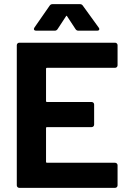

<svg xmlns="http://www.w3.org/2000/svg" viewBox="-20 -906 624 926"><path d="M535 -579H207Q202 -579 202 -574V-419Q202 -414 207 -414H422Q427 -414 430.5 -410.5Q434 -407 434 -402V-305Q434 -300 430.5 -296.5Q427 -293 422 -293H207Q202 -293 202 -288V-126Q202 -121 207 -121H535Q540 -121 543.5 -117.5Q547 -114 547 -109V-12Q547 -7 543.5 -3.5Q540 0 535 0H73Q68 0 64.5 -3.5Q61 -7 61 -12V-688Q61 -693 64.5 -696.5Q68 -700 73 -700H535Q540 -700 543.5 -696.5Q547 -693 547 -688V-591Q547 -586 543.5 -582.5Q540 -579 535 -579ZM146 -773 219 -878Q224 -886 233 -886H366Q375 -886 380 -878L456 -773Q459 -769 459 -766Q459 -758 448 -758H358Q349 -758 344 -766L304 -827Q301 -833 298 -827L258 -766Q253 -758 244 -758H154Q147 -758 144.5 -762.5Q142 -767 146 -773Z"/></svg>

Font: Amber EN
Style: Bold
Weight: 700
Designer: Jeremy Tribby
Foundry: Tribby Type
Version: Version 1.408 November 24, 2021